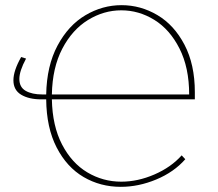

<svg xmlns="http://www.w3.org/2000/svg" viewBox="-20 -718 844 744"><path d="M735 -333H181Q183 -230 220.5 -158Q258 -86 318.5 -50Q379 -14 450 -14Q514 -14 578.5 -42Q643 -70 684 -116L698 -101Q654 -51 585.5 -22.5Q517 6 448 6Q369 6 304 -32Q239 -70 199.5 -146.5Q160 -223 159 -333H140Q92 -333 62 -351Q32 -369 32 -407Q32 -444 62 -497L81 -491Q55 -443 55 -412Q55 -380 79.5 -366Q104 -352 144 -352H159Q161 -463 203 -541.5Q245 -620 311 -659Q377 -698 451 -698Q525 -698 590 -659.5Q655 -621 695 -544.5Q735 -468 735 -361ZM181 -352H713Q713 -456 675.5 -530Q638 -604 578 -641Q518 -678 450 -678Q382 -678 321 -640.5Q260 -603 221.5 -529.5Q183 -456 181 -352Z"/></svg>

Font: Bitter Pro Thin
Style: Regular
Weight: 250
Designer: Sol Matas, and Bitter project Authors
Foundry: Sol Matas
Version: Version 1.010